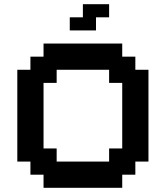

<svg xmlns="http://www.w3.org/2000/svg" viewBox="-20 -1020 790 915"><path d="M500 -250V-312.5H562.5V-625H500V-687.5H250V-625H187.5V-312.5H250V-250ZM187.5 -125V-187.5H125V-250H62.5V-687.5H125V-750H187.5V-812.5H562.5V-750H625V-687.5H687.5V-250H625V-187.5H562.5V-125ZM312.5 -875V-937.5H375V-1000H500V-937.5H437.5V-875Z"/></svg>

Font: Better VCR
Style: Regular
Weight: 400
Designer: artdzyk
Foundry: https://fontstruct.com
Version: Version 1.0